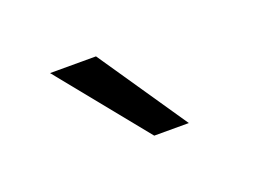

<svg xmlns="http://www.w3.org/2000/svg" viewBox="-40 -820 367 278"><g transform="rotate(-20 143.0 -681.5)"><path d="M50.3 -750 161.1 -613.3H214.4L121.1 -750Z"/></g></svg>

Font: Vazirmatn ExtraLight
Style: Regular
Weight: 200
Designer: Saber Rastikerdar
Foundry: Saber Rastikerdar
Version: Version 33.003